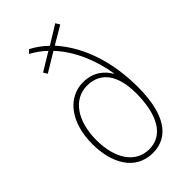

<svg xmlns="http://www.w3.org/2000/svg" viewBox="-234 -831 914 914"><g transform="rotate(-45 223.0 -373.5)"><path d="M156 -757 139 -741C165 -727 193 -708 215 -686L124 -631L136 -611L232 -669C301 -596 344 -491 360 -390H357C338 -424 297 -464 226 -464C126 -464 49 -374 49 -224C49 -100 103 10 224 10C333 10 395 -83 395 -263C395 -424 351 -574 254 -682L344 -735L331 -756L237 -698C215 -720 188 -740 156 -757ZM228 -439C325 -439 368 -362 368 -248C368 -104 318 -15 224 -15C131 -15 76 -100 76 -224C76 -355 138 -439 228 -439Z"/></g></svg>

Font: Noto Sans Gujarati Condensed Thin
Style: Regular
Weight: 100
Width: 3
Designer: Jelle Bosma - Monotype Design Team, Universal Thirst
Foundry: Monotype Imaging Inc.
Version: Version 2.106